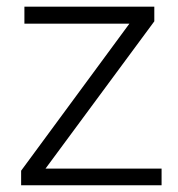

<svg xmlns="http://www.w3.org/2000/svg" viewBox="-20 -548 526 568"><path d="M42.5 0V-43L362.8 -478H52.2V-528.3H436.5V-484.9L114.7 -49.3H458V0Z"/></svg>

Font: Roboto Light
Style: Regular
Weight: 300
Designer: Google
Version: Version 2.137; 2017